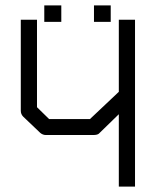

<svg xmlns="http://www.w3.org/2000/svg" viewBox="-20 -739 580 711"><path d="M480 -666V-48H420V-316L346 -244Q340 -239 325 -239H150Q138.5 -239 129 -247L66 -307Q57 -316 57 -329V-666H117V-342L162 -298H313L420 -399V-666ZM144 -719H207V-658H144ZM328 -719H390V-658H328Z"/></svg>

Font: 3270 Nerd Font Mono
Style: Regular
Weight: 400
Monospace: yes
Version: Version 3.0.1;Nerd Fonts 3.0.0